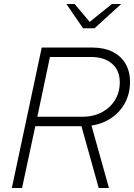

<svg xmlns="http://www.w3.org/2000/svg" viewBox="-20 -937 668 957"><path d="M39 0 188 -700H440Q498 -700 540 -679.5Q582 -659 605 -620.5Q628 -582 628 -529Q628 -472 604 -426Q580 -380 536.5 -350Q493 -320 436 -311L523 0H472L386 -308H156L90 0ZM166 -355H390Q445 -355 487 -377Q529 -399 553 -438Q577 -477 577 -527Q577 -586 538.5 -619.5Q500 -653 433 -653H229ZM394 -796 311 -917H352L427 -828L538 -917H584L451 -796Z"/></svg>

Font: Red Hat Text VF
Style: Italic
Weight: 300
Italic angle: -12°
Designer: Pentagram, MCKL
Foundry: Pentagram, MCKL
Version: Version 1.023